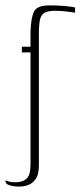

<svg xmlns="http://www.w3.org/2000/svg" viewBox="-26 -525 308 711"><path d="M87 -331H55V-352H87V-409Q89 -463 101 -484Q113 -505 157 -505Q183 -505 203.5 -503.5Q224 -502 237.5 -500Q251 -498 252 -497V-478Q252 -478 239.5 -480Q227 -482 210.5 -483.5Q194 -485 178 -485Q153 -485 139.5 -478Q126 -471 122 -452Q118 -433 118 -397V87Q118 104 115 117Q112 130 105 139.5Q98 149 89.5 154.5Q81 160 69.5 163Q58 166 45 166Q37 166 24.5 164.5Q12 163 3 158.5Q-6 154 -6 143Q-1 145 7.5 147.5Q16 150 32 150Q56 150 71.5 137.5Q87 125 87 84Z"/></svg>

Font: Genos ExtraLight
Style: Regular
Weight: 250
Designer: Robert E. Leuschke
Foundry: Robert E. Leuschke
Version: Version 1.010